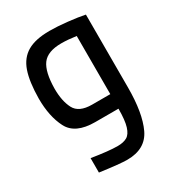

<svg xmlns="http://www.w3.org/2000/svg" viewBox="-184 -625 888 978"><g transform="rotate(-30 259.5 -135.5)"><path d="M462 -498V-70Q462 81 422.5 164.5Q383 248 275 248Q233 248 117 232V147Q215 163 268 163Q302 163 323 151Q344 139 355 103.5Q366 68 366 0H229Q113 0 76.5 -71Q40 -142 40 -247Q41 -346 61.5 -405Q82 -464 129.5 -491.5Q177 -519 259 -519Q305 -519 364.5 -512.5Q424 -506 462 -498ZM260 -85H367V-427Q318 -434 280 -434Q199 -434 167.5 -391.5Q136 -349 135 -250Q135 -178 159 -131.5Q183 -85 260 -85Z"/></g></svg>

Font: sheba-seeBold
Style: Regular
Weight: 600
Designer: Mohamed Galeb, the designers
Foundry: Kief Type Foundry
Version: Version 2.010; ttfautohint (v1.5.33-1714) -l 8 -r 50 -G 200 